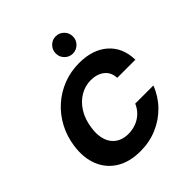

<svg xmlns="http://www.w3.org/2000/svg" viewBox="-192 -806 943 943"><g transform="rotate(-45 279.5 -335.0)"><path d="M243 12Q167 12 116 -19.5Q65 -51 42.5 -107Q20 -163 30 -236Q38 -295 64.5 -345Q91 -395 132 -431.5Q173 -468 224.5 -488Q276 -508 335 -508Q429 -508 484.5 -459Q540 -410 542 -324H416Q414 -365 386 -386.5Q358 -408 316 -408Q277 -408 242.5 -388Q208 -368 184 -330Q160 -292 153 -239Q148 -204 153.5 -176Q159 -148 173.5 -129Q188 -110 210 -100Q232 -90 260 -90Q288 -90 313.5 -99.5Q339 -109 358.5 -127.5Q378 -146 389 -172H515Q494 -117 453.5 -75.5Q413 -34 359 -11Q305 12 243 12ZM346 -562Q322 -562 304.5 -579.5Q287 -597 287 -622Q287 -647 304.5 -664.5Q322 -682 346 -682Q371 -682 388.5 -664.5Q406 -647 406 -622Q406 -597 388.5 -579.5Q371 -562 346 -562Z"/></g></svg>

Font: DM Sans 36pt SemiBold
Style: Italic
Weight: 600
Italic angle: -10°
Designer: Colophon Foundry, Jonny Pinhorn
Foundry: Colophon Foundry
Version: Version 4.004;gftools[0.9.30]